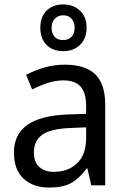

<svg xmlns="http://www.w3.org/2000/svg" viewBox="-20 -837 571 867"><path d="M455 -365V0H392L375 -76H371Q336 -29 299.5 -9.5Q263 10 202 10Q130 10 86.5 -30Q43 -70 43 -149Q43 -311 284 -320L369 -323V-355Q369 -419 343.5 -446.5Q318 -474 267 -474Q232 -474 197.5 -463Q163 -452 125 -433L98 -499Q135 -519 180 -532Q225 -545 272 -545Q365 -545 410 -501.5Q455 -458 455 -365ZM296 -259Q207 -255 170 -228Q133 -201 133 -148Q133 -105 157.5 -83Q182 -61 223 -61Q288 -61 328.5 -100Q369 -139 369 -214V-262ZM162 -712Q162 -761 190.5 -789Q219 -817 265 -817Q311 -817 341 -789Q371 -761 371 -713Q371 -663 341.5 -634.5Q312 -606 265 -606Q218 -606 190 -634.5Q162 -663 162 -712ZM317 -712Q317 -738 302.5 -753Q288 -768 265 -768Q243 -768 228 -753Q213 -738 213 -712Q213 -686 226.5 -671Q240 -656 265 -656Q289 -656 303 -671Q317 -686 317 -712Z"/></svg>

Font: Noto Sans Display
Style: Regular
Weight: 400
Designer: Monotype Design team
Foundry: Monotype Imaging Inc.
Version: Version 1.000